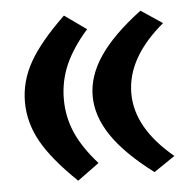

<svg xmlns="http://www.w3.org/2000/svg" viewBox="-46 -611 679 673"><g transform="rotate(-5 293.5 -274.5)"><path d="M203.1 -565.4 279.8 -510.7Q226.6 -450.2 201.9 -393.3Q177.2 -336.4 177.2 -272.9Q177.2 -210.9 201.4 -155.3Q225.6 -99.6 278.8 -40L202.6 15.6Q115.2 -68.4 77.9 -135.5Q40.5 -202.6 40.5 -275.4Q40.5 -348.1 78.1 -414.8Q115.7 -481.4 203.1 -565.4ZM471.7 -559.1 546.9 -508.8Q414.6 -398.4 414.6 -272.9Q414.6 -150.4 545.9 -41.5L471.7 8.8Q373 -65.4 325.9 -135Q278.8 -204.6 278.8 -275.4Q278.8 -346.2 325.9 -415.5Q373 -484.9 471.7 -559.1Z"/></g></svg>

Font: Pinar-DS4-FD ExtraBold
Style: Regular
Weight: 800
Designer: Amin Abedi
Version: Version 3.000